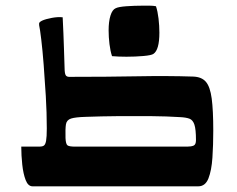

<svg xmlns="http://www.w3.org/2000/svg" viewBox="-20 -657 837 677"><path d="M640 -140Q654 -140 662.5 -143.5Q671 -147 671 -163Q671 -201 665.5 -217.5Q660 -234 648 -238.5Q636 -243 615 -244Q569 -247 512 -247.5Q455 -248 396 -247.5Q337 -247 283 -245Q246 -244 230.5 -239Q215 -234 212.5 -218.5Q210 -203 211 -170Q212 -149 218 -144.5Q224 -140 245 -140ZM55 -140H120Q129 -140 134.5 -143.5Q140 -147 142.5 -160.5Q145 -174 145 -204Q145 -260 141.5 -318.5Q138 -377 134 -428.5Q130 -480 125.5 -517.5Q121 -555 118 -568Q117 -575 119.5 -578Q122 -581 128 -584Q141 -590 163 -594Q185 -598 201 -596Q204 -537 205.5 -486.5Q207 -436 208 -409Q209 -394 213 -390Q217 -386 224 -386Q359 -386 464.5 -388Q570 -390 661 -387Q691 -386 706 -368.5Q721 -351 726.5 -309.5Q732 -268 732 -196Q732 -146 729 -101Q726 -56 715 -28Q704 0 679 0H95Q79 0 70.5 -22Q62 -44 58.5 -76.5Q55 -109 55 -140ZM388 -628Q398 -633 426 -635Q454 -637 482 -637Q496 -637 508 -637Q520 -637 530 -635Q536 -617 539 -591.5Q542 -566 542 -542Q542 -481 521 -467Q514 -462 485.5 -459.5Q457 -457 426 -457Q412 -457 399 -457.5Q386 -458 375 -459Q369 -477 366 -501.5Q363 -526 363 -550Q363 -581 369.5 -602Q376 -623 388 -628Z"/></svg>

Font: Alkalami
Style: Regular
Weight: 400
Designer: Becca Hirsbrunner Spalinger
Foundry: SIL International
Version: Version 2.000